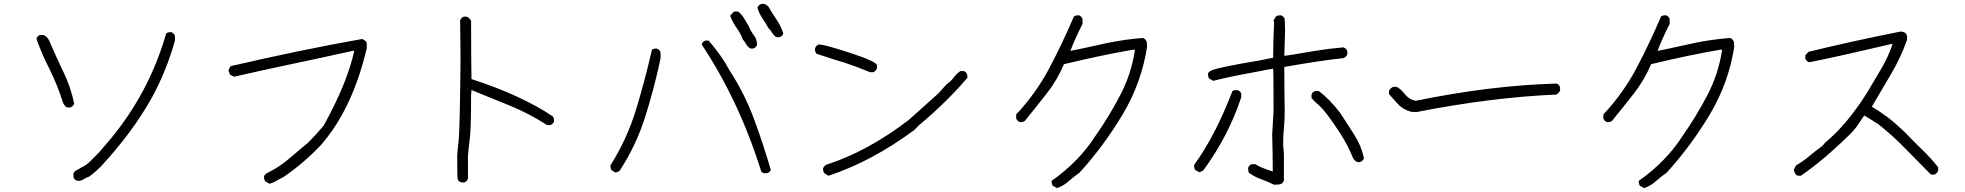

<svg xmlns="http://www.w3.org/2000/svg" viewBox="-20 -867 10040 981"><path d="M339 -318H323Q315 -321 312 -326Q309 -331 306.5 -334.5Q304 -338 302 -342Q276 -426 236 -508Q195 -587 166 -669Q172 -686 185 -688H203Q222 -680 232 -658Q267 -576 304 -499.5Q341 -423 359 -338Q354 -323 339 -318ZM381 57Q369 57 362 50Q361 48 358 44Q355 40 355 20Q360 7 372 2Q384 -3 393 -10Q421 -22 442.5 -44.5Q464 -67 485 -87L544 -156Q743 -396 829 -696Q837 -703 854 -703Q868 -699 874 -683V-660Q830 -502 752 -361Q657 -193 506 -28Q473 8 436 35Q421 40 408 48.5Q395 57 381 57Z M1357 72 1335 59Q1329 51 1329 35Q1331 23 1353 13Q1407 -14 1456 -55.5Q1505 -97 1554 -138Q1591 -175 1633 -224Q1754 -442 1790 -607H1781Q1629 -573 1478.5 -541.5Q1328 -510 1176 -475L1155 -486L1147 -508L1158 -529Q1516 -612 1831 -668Q1838 -664 1845.5 -659Q1853 -654 1854 -646V-621Q1780 -307 1617 -123Q1530 -32 1428 38Q1410 46 1393 56.5Q1376 67 1357 72Z M2353 65H2337Q2321 59 2318.5 48Q2316 37 2316 -71Q2318 -106 2323 -144Q2330 -209 2333 -572L2331 -762Q2336 -778 2351 -782H2365Q2379 -776 2387 -760Q2387 -573 2389 -463Q2642 -381 2805 -272Q2811 -264 2811 -247Q2809 -241 2803.5 -235.5Q2798 -230 2793 -228H2775Q2684 -287 2584.5 -327.5Q2485 -368 2389 -407L2387 -381Q2387 -195 2379 -146Q2374 -108 2371 -71V46Q2366 60 2353 65Z M3126 15 3105 3Q3099 -5 3099 -22Q3184 -157 3230 -308Q3276 -459 3311 -613Q3319 -619 3335 -619Q3352 -614 3355 -598V-568Q3323 -417 3276.5 -270Q3230 -123 3145 7ZM3899 18H3883L3870 11Q3758 -349 3565 -640Q3570 -655 3585 -660H3600Q3665 -587 3707 -508Q3783 -392 3831.5 -261.5Q3880 -131 3918 0Q3916 12 3899 18ZM3962 -677H3947Q3934 -685 3925.5 -699Q3917 -713 3905 -725Q3891 -751 3874.5 -775Q3858 -799 3850 -828Q3855 -841 3870 -847H3887L3905 -835Q3924 -801 3947 -768Q3970 -735 3982 -696Q3980 -683 3962 -677ZM3829 -619H3814Q3800 -628 3792.5 -641Q3785 -654 3775 -666Q3764 -696 3743 -725.5Q3722 -755 3711 -787L3730 -808H3751Q3770 -794 3782 -773L3806 -733Q3816 -707 3832 -686.5Q3848 -666 3848 -638Q3847 -633 3841 -627Q3835 -621 3829 -619Z M4442 -498H4426Q4361 -525 4292 -548Q4256 -558 4222 -569.5Q4188 -581 4153 -592Q4144 -602 4144 -614Q4144 -632 4164 -640Q4190 -640 4320 -598Q4461 -552 4461 -533V-517Q4454 -503 4442 -498ZM4213 31 4192 18Q4185 9 4185 -6Q4187 -12 4193 -18.5Q4199 -25 4204 -26Q4414 -94 4623 -254L4777 -392L4816 -436Q4837 -450 4852.5 -470.5Q4868 -491 4887 -504H4904Q4923 -499 4923 -470Q4822 -350 4672 -224L4653 -204Q4435 -42 4213 31Z M5380 94 5359 82Q5353 75 5353 57Q5493 -41 5578 -174Q5648 -274 5704.5 -382.5Q5761 -491 5779 -613H5769Q5611 -586 5416 -539Q5382 -458 5327.5 -388.5Q5273 -319 5216 -249Q5208 -243 5192 -243Q5177 -247 5172 -263V-282Q5274 -391 5342 -520Q5410 -649 5467 -783Q5476 -789 5492 -789Q5506 -784 5511 -770V-745Q5471 -666 5449 -607Q5455 -607 5636 -647Q5727 -666 5820 -673Q5832 -669 5839 -654L5841 -628Q5812 -443 5716.5 -283Q5621 -123 5496 15Q5467 35 5439.5 59.5Q5412 84 5380 94Z M6929 -39H6914Q6900 -46 6893 -60Q6866 -126 6828 -185Q6754 -299 6720 -328Q6691 -353 6681 -366V-383Q6685 -398 6701 -402H6718Q6772 -362 6827 -291Q6862 -236 6898.5 -180Q6935 -124 6949 -59Q6944 -44 6929 -39ZM6108 13 6086 1Q6081 -9 6081 -24Q6190 -174 6277 -402Q6286 -407 6302 -407Q6319 -401 6322 -388V-370Q6256 -170 6127 5ZM6490 77Q6458 61 6424.5 49Q6391 37 6361 16Q6357 6 6357 -8Q6361 -24 6376 -28H6393Q6424 -9 6483 9Q6483 -85 6480 -179L6487 -299Q6487 -500 6485 -516Q6479 -516 6383 -497Q6256 -474 6179 -454L6158 -466Q6152 -474 6152 -491Q6154 -497 6161 -502Q6171 -515 6328 -543Q6409 -556 6485 -572Q6485 -662 6490 -752L6487 -762L6499 -783Q6508 -789 6524 -789Q6539 -784 6544 -770L6546 -717L6542 -582Q6555 -582 6699 -607Q6772 -619 6844 -625Q6859 -620 6864 -605V-590Q6859 -575 6844 -570Q6736 -559 6542 -525Q6542 -412 6544 -299Q6544 -255 6540 -214Q6536 -173 6536 -127L6540 -79V55Q6535 70 6520 75Z M7215 -294 7201 -296 7199 -294Q7151 -304 7121 -337L7077 -386V-402Q7082 -416 7098 -423H7117Q7139 -410 7155 -389.5Q7171 -369 7190 -359L7213 -352Q7600 -431 7932 -440Q7946 -438 7951 -420V-404Q7949 -398 7943 -393Q7938 -386 7932 -384Q7595 -369 7215 -294Z M8380 94 8359 82Q8353 75 8353 57Q8493 -41 8578 -174Q8648 -274 8704.5 -382.5Q8761 -491 8779 -613H8769Q8611 -586 8416 -539Q8382 -458 8327.5 -388.5Q8273 -319 8216 -249Q8208 -243 8192 -243Q8177 -247 8172 -263V-282Q8274 -391 8342 -520Q8410 -649 8467 -783Q8476 -789 8492 -789Q8506 -784 8511 -770V-745Q8471 -666 8449 -607Q8455 -607 8636 -647Q8727 -666 8820 -673Q8832 -669 8839 -654L8841 -628Q8812 -443 8716.5 -283Q8621 -123 8496 15Q8467 35 8439.5 59.5Q8412 84 8380 94Z M9181 31H9166Q9150 25 9145 0L9157 -22Q9192 -42 9225 -70Q9258 -98 9291 -121L9305 -138Q9415 -228 9520 -394Q9555 -454 9591 -514Q9627 -574 9650 -642H9642Q9345 -572 9224 -549Q9209 -554 9204 -568V-584L9220 -602Q9417 -651 9691 -706Q9699 -705 9705.5 -703.5Q9712 -702 9718 -695Q9724 -688 9724 -680V-664Q9692 -573 9642.5 -489.5Q9593 -406 9544 -322Q9582 -299 9618.5 -272.5Q9655 -246 9714 -190Q9758 -144 9801.5 -102Q9845 -60 9883 -12V5Q9878 18 9864 25H9846Q9780 -41 9714.5 -108.5Q9649 -176 9575 -234Q9560 -242 9548 -251L9505 -277L9476 -234Q9455 -202 9425 -174Q9294 -46 9181 31Z"/></svg>

Font: Yozai
Style: Regular
Weight: 400
Designer: LXGW / Y.OzVox
Foundry: LXGW / Y.OzVox
Version: Version 0.861;October 22, 2024